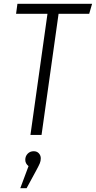

<svg xmlns="http://www.w3.org/2000/svg" viewBox="-20 -705 501 1003"><path d="M461 -685 446 -633H286L197 0H139L228 -633H64L71 -685ZM193 122Q193 136 188 148Q183 160 169 186L119 278H86L129 163Q112 149 112 130Q112 111 124.5 98Q137 85 156 85Q173 85 183 96Q193 107 193 122Z"/></svg>

Font: Fira Sans Extra Condensed Light
Style: Italic
Weight: 300
Width: 3
Italic angle: -8°
Designer: Carrois Corporate & Edenspiekermann AG
Foundry: Carrois Corporate GbR & Edenspiekermann AG
Version: Version 4.203